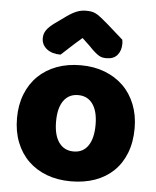

<svg xmlns="http://www.w3.org/2000/svg" viewBox="-54 -790 693 852"><g transform="rotate(5 293.0 -364.0)"><path d="M290 -622Q256 -593 237 -575Q218 -557 199 -540Q160 -540 137 -558.5Q114 -577 114 -606Q114 -626 125 -642Q136 -658 162 -677L211 -712Q235 -729 254.5 -736.5Q274 -744 294 -744Q307 -744 317.5 -742.5Q328 -741 339 -735.5Q350 -730 363 -719.5Q376 -709 396 -692L466 -630Q467 -625 467.5 -621Q468 -617 468 -612Q468 -581 451.5 -561.5Q435 -542 404 -542Q394 -542 386 -543.5Q378 -545 369.5 -550Q361 -555 350 -564.5Q339 -574 324 -590ZM555 -243Q555 -181 536 -132.5Q517 -84 482.5 -51Q448 -18 400 -1Q352 16 293 16Q234 16 186 -2Q138 -20 103.5 -53.5Q69 -87 50 -135Q31 -183 31 -243Q31 -302 50 -350Q69 -398 103.5 -431.5Q138 -465 186 -483Q234 -501 293 -501Q352 -501 400 -482.5Q448 -464 482.5 -430.5Q517 -397 536 -349Q555 -301 555 -243ZM205 -243Q205 -182 228.5 -149.5Q252 -117 294 -117Q336 -117 358.5 -150Q381 -183 381 -243Q381 -303 358 -335.5Q335 -368 293 -368Q251 -368 228 -335.5Q205 -303 205 -243Z"/></g></svg>

Font: BALOOCHETTANREGULAR
Style: Book
Weight: 400
Designer: Maithili Shingre and Ek Type
Foundry: Ek Type
Version: Version 1.100;PS 1.000;hotconv 1.0.88;makeotf.lib2.5.647800;